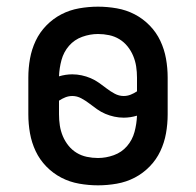

<svg xmlns="http://www.w3.org/2000/svg" viewBox="-20 -548 588 576"><path d="M274 8Q246 8 217.5 3Q189 -2 164 -15Q139 -28 119 -48.5Q99 -69 87 -94.5Q75 -120 70 -148Q65 -176 65 -205V-315Q65 -344 70 -372Q75 -400 87 -425.5Q99 -451 119 -471.5Q139 -492 164 -505Q189 -518 217.5 -523Q246 -528 274 -528Q302 -528 330.5 -523Q359 -518 384 -505Q409 -492 429 -471.5Q449 -451 461 -425.5Q473 -400 478 -372Q483 -344 483 -315V-205Q483 -176 478 -148Q473 -120 461 -94.5Q449 -69 429 -48.5Q409 -28 384 -15Q359 -2 330.5 3Q302 8 274 8ZM351 -260Q362 -260 372 -264Q382 -268 391 -274V-315Q391 -332 388.5 -348.5Q386 -365 379.5 -380.5Q373 -396 362.5 -409Q352 -422 338 -430.5Q324 -439 307.5 -442.5Q291 -446 274 -446Q250 -446 226.5 -437.5Q203 -429 187 -410.5Q171 -392 164.5 -368Q158 -344 157 -319Q167 -322 177 -323.5Q187 -325 197 -325Q211 -325 225 -322Q239 -319 252 -313.5Q265 -308 277 -299.5Q289 -291 300 -282.5Q311 -274 324 -267Q337 -260 351 -260ZM274 -74Q298 -74 321.5 -82.5Q345 -91 361 -109.5Q377 -128 383.5 -152Q390 -176 391 -201Q381 -198 371 -196.5Q361 -195 351 -195Q337 -195 323 -198Q309 -201 296 -206.5Q283 -212 271 -220.5Q259 -229 248 -237.5Q237 -246 224 -253Q211 -260 197 -260Q186 -260 176 -256Q166 -252 157 -246V-205Q157 -188 159.5 -171.5Q162 -155 168.5 -139.5Q175 -124 185.5 -111Q196 -98 210 -89.5Q224 -81 240.5 -77.5Q257 -74 274 -74Z"/></svg>

Font: Iosevka Semi-Condensed Medium
Style: Regular
Weight: 500
Monospace: yes
Designer: Belleve Invis
Foundry: Belleve Invis
Version: Version 27.3.5